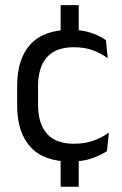

<svg xmlns="http://www.w3.org/2000/svg" viewBox="-20 -615 474 744"><path d="M285 -468H215V-595H285ZM285 108.5H215V-30.5H285ZM254 11Q149 11 97.8 -45.8Q46.5 -102.5 46.5 -206.5V-282.5Q46.5 -387 98 -443.2Q149.5 -499.5 254 -499.5Q285 -499.5 310.5 -493.8Q336 -488 356.2 -478.8Q376.5 -469.5 390.5 -459.5L397.5 -389Q374 -407 341.8 -419.5Q309.5 -432 266 -432Q196 -432 161.8 -393.2Q127.5 -354.5 127.5 -280.5V-208.5Q127.5 -136 161.8 -97Q196 -58 266 -58Q311 -58 343.8 -70.5Q376.5 -83 402 -101L394.5 -29.5Q372.5 -14.5 337 -1.8Q301.5 11 254 11Z"/></svg>

Font: Anek Bangla
Style: Regular
Weight: 400
Designer: Sulekha Rajkumar (Bangla), Yesha Goshar (Latin)
Foundry: Ek Type
Version: Version 1.003